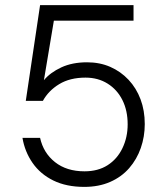

<svg xmlns="http://www.w3.org/2000/svg" viewBox="-20 -720 651 752"><path d="M310 12Q240 12 189 -13Q138 -38 107.5 -82Q77 -126 68 -180H137Q150 -121 195.5 -85Q241 -49 311 -49Q364 -49 401.5 -73Q439 -97 459.5 -139.5Q480 -182 480 -233Q480 -287 459.5 -328Q439 -369 401.5 -392.5Q364 -416 315 -416Q254 -416 212 -390.5Q170 -365 148 -325H81L137 -700H503V-639H191L152 -406Q177 -436 220 -456Q263 -476 321 -476Q371 -476 412 -458Q453 -440 483.5 -407.5Q514 -375 530.5 -331Q547 -287 547 -234Q547 -185 531.5 -140.5Q516 -96 486 -61.5Q456 -27 411.5 -7.5Q367 12 310 12Z"/></svg>

Font: DM Sans 12pt Light
Style: Regular
Weight: 300
Version: Version 4.004;gftools[0.9.30]